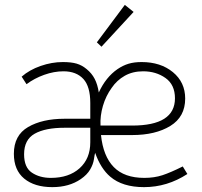

<svg xmlns="http://www.w3.org/2000/svg" viewBox="-20 -760 831 789"><path d="M37 -128Q37 -204 95.5 -238Q154 -272 245 -272H351V-337Q351 -404 323 -435Q294 -467 241 -467Q202 -467 161.5 -452.5Q121 -438 89 -414L69 -445Q101 -473 147 -489Q193 -505 238 -505Q273 -505 295 -498.5Q317 -492 336 -476Q357 -459 369 -436Q381 -413 386 -380Q415 -443 463 -476Q485 -491 508 -498Q531 -505 562 -505Q640 -505 690.5 -463.5Q741 -422 741 -355Q741 -280 680 -242.5Q619 -205 523 -205H395Q404 -118 447.5 -73.5Q491 -29 573 -29Q614 -29 647.5 -40Q681 -51 731 -76L750 -45Q667 9 572 9Q483 9 433 -34Q394 -67 371 -132Q369 -126 366 -105.5Q363 -85 350.5 -63.5Q338 -42 312 -24Q264 9 195 9Q122 9 79.5 -26Q37 -61 37 -128ZM699 -356Q699 -412 660 -439.5Q621 -467 568 -467Q525 -467 492.5 -448.5Q460 -430 439 -399Q415 -366 403 -325Q391 -284 393 -244H523Q699 -244 699 -356ZM351 -175V-235H245Q166 -235 122.5 -210.5Q79 -186 79 -126Q79 -72 111 -50.5Q143 -29 189 -29Q263 -29 307 -68.5Q351 -108 351 -175ZM378 -586 493 -740 529 -711 397 -568Z"/></svg>

Font: Bellota Light
Style: Regular
Weight: 300
Designer: Kemie Guaida
Foundry: Kemie Guaida
Version: Version 4.001